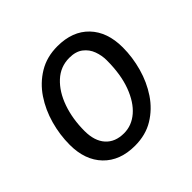

<svg xmlns="http://www.w3.org/2000/svg" viewBox="-141 -690 844 844"><g transform="rotate(-45 281.5 -267.5)"><path d="M248 8Q155 8 101.5 -47.5Q48 -103 48 -198Q48 -260 65 -321Q82 -382 115.5 -432Q149 -482 199.5 -512.5Q250 -543 316 -543Q410 -543 463 -487.5Q516 -432 516 -336Q516 -275 499 -214Q482 -153 448.5 -103Q415 -53 365 -22.5Q315 8 248 8ZM253 -65Q301 -65 340 -98.5Q379 -132 402.5 -195Q426 -258 426 -346Q426 -376 415.5 -404.5Q405 -433 381 -451.5Q357 -470 317 -470Q262 -470 221.5 -432.5Q181 -395 159 -332.5Q137 -270 137 -195Q137 -133 167.5 -99Q198 -65 253 -65Z"/></g></svg>

Font: Noto IKEA Latin
Style: Italic
Weight: 400
Italic angle: -12°
Designer: Monotype Design Team
Foundry: Monotype Imaging Inc.
Version: Version 1.0